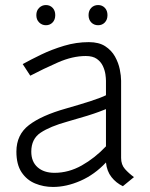

<svg xmlns="http://www.w3.org/2000/svg" viewBox="-20 -729 596 761"><path d="M190 12Q152.5 12 119.2 -1.8Q86 -15.5 65.5 -46.2Q45 -77 45 -128Q45 -195 94.8 -233.2Q144.5 -271.5 242 -299Q300 -315.5 340.5 -328.8Q381 -342 400 -351.5V-409Q400 -418.5 397.8 -434.5Q395.5 -450.5 387.8 -467.2Q380 -484 364 -495.5Q348 -507 320 -507Q267.5 -507 209.5 -481.5Q151.5 -456 100 -429L70 -475Q101.5 -492.5 143.5 -512.8Q185.5 -533 233.8 -547.5Q282 -562 332 -562Q372 -562 397 -545.8Q422 -529.5 435.8 -504.8Q449.5 -480 454.8 -454Q460 -428 460 -409V-103Q460 -76.5 475.2 -59.2Q490.5 -42 511 -27L467 9Q440 -4 421.8 -27.2Q403.5 -50.5 400 -85Q355 -37 299.2 -12.5Q243.5 12 190 12ZM196 -44Q252 -44 304 -73.2Q356 -102.5 400 -149V-296.5Q389 -292 372.2 -285.8Q355.5 -279.5 326 -270.2Q296.5 -261 247 -247Q178.5 -228 141.2 -203.2Q104 -178.5 104 -128Q104 -88 129 -66Q154 -44 196 -44ZM162 -629Q146.5 -629 135.2 -640Q124 -651 124 -669Q124 -687 135.2 -698Q146.5 -709 162 -709Q178 -709 188.5 -698Q199 -687 199 -669Q199 -651 188.5 -640Q178 -629 162 -629ZM369 -629Q352.5 -629 341.8 -640Q331 -651 331 -669Q331 -687 341.8 -698Q352.5 -709 369 -709Q385 -709 395.5 -698Q406 -687 406 -669Q406 -651 395.5 -640Q385 -629 369 -629Z"/></svg>

Font: Junction Light
Style: Regular
Weight: 300
Designer: Caroline Hadilaksono
Foundry: Caroline Hadilaksono, Tyler Finck, The League of Moveable Type
Version: Version 2.000; ttfautohint (v1.8.3)